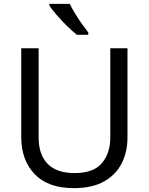

<svg xmlns="http://www.w3.org/2000/svg" viewBox="-20 -964 771 994"><path d="M640 -252Q640 -178 610 -118.5Q580 -59 518.5 -24.5Q457 10 362 10Q229 10 159.5 -62.5Q90 -135 90 -254V-714H180V-251Q180 -164 226.5 -116Q273 -68 367 -68Q464 -68 507.5 -119.5Q551 -171 551 -252V-714H640ZM341 -944Q352 -922 368.5 -894.5Q385 -867 403.5 -841Q422 -815 437 -796V-784H378Q355 -802 326 -830.5Q297 -859 272.5 -887.5Q248 -916 236 -934V-944Z"/></svg>

Font: Noto Sans Lao
Style: Regular
Weight: 400
Designer: Monotype Design Team
Foundry: Monotype Imaging Inc.
Version: Version 2.003; ttfautohint (v1.8.4.7-5d5b)